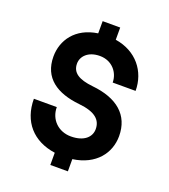

<svg xmlns="http://www.w3.org/2000/svg" viewBox="-153 -889 949 1079"><g transform="rotate(20 321.0 -350.0)"><path d="M379 -780H274V-707C143 -688 82 -596 82 -499C82 -371 173 -311 309 -297C409 -287 445 -250 445 -196C445 -149 406 -110 327 -110C252 -110 197 -164 197 -238H60C60 -102 140 -12 274 7V80H379V7C515 -12 582 -103 582 -204C582 -330 496 -402 346 -417C262 -426 220 -452 220 -507C220 -550 257 -591 327 -591C401 -591 445 -534 445 -475H582C582 -591 507 -687 379 -707Z"/></g></svg>

Font: Goli SemiBold
Style: Regular
Weight: 600
Designer: jaikishan Patel
Foundry: MagicType
Version: Version 1.000;Glyphs 3.2 (3242)